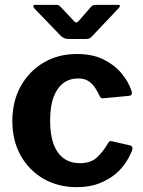

<svg xmlns="http://www.w3.org/2000/svg" viewBox="-20 -763 591 793"><path d="M297 -540Q362 -540 407.5 -517.5Q453 -495 482 -460Q511 -425 523 -388Q530 -368 511 -367L406 -357Q395 -356 391 -368Q382 -387 371 -403Q360 -419 344 -429Q328 -439 302 -439Q268 -439 242 -420Q216 -401 201.5 -362.5Q187 -324 187 -265Q187 -205 202 -166Q217 -127 244.5 -108Q272 -89 310 -89Q354 -89 379.5 -112Q405 -135 428 -174Q431 -179 434 -180Q437 -181 445 -179L519 -162Q530 -159 526 -143Q518 -121 501 -94Q484 -67 456.5 -44Q429 -21 389.5 -5.5Q350 10 297 10Q220 10 160 -24.5Q100 -59 65.5 -120.5Q31 -182 31 -263Q31 -345 66 -407.5Q101 -470 161 -505Q221 -540 297 -540ZM356 -735Q361 -740 366.5 -741.5Q372 -743 380 -743H466Q484 -743 468 -727L361 -614Q357 -609 351.5 -605.5Q346 -602 336 -602H264Q252 -602 245 -605.5Q238 -609 231 -615L123 -727Q117 -734 117.5 -738.5Q118 -743 126 -743H207Q216 -743 220 -742Q224 -741 230 -735L280 -682Q291 -669 296 -670Q301 -671 310 -682Z"/></svg>

Font: Libre Franklin
Style: Bold
Weight: 700
Designer: Pablo Impallari, Rodrigo Fuenzalida, Nhung Nguyen
Foundry: Impallari Type
Version: Version 3.000